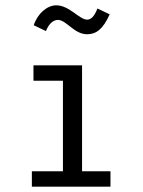

<svg xmlns="http://www.w3.org/2000/svg" viewBox="-20 -703 540 723"><path d="M347 -671C335 -641 323 -629 308 -629C279 -629 241 -683 192 -683C158 -683 122 -653 107 -608L153 -586C164 -614 181 -628 198 -628C230 -628 259 -574 308 -574C342 -574 368 -593 393 -649ZM100 0H396V-58H289V-457H106V-399H217V-58H100Z"/></svg>

Font: Inconsolata
Style: Regular
Weight: 400
Monospace: yes
Designer: Raph Levien, Cyreal, Brenton Simpson
Foundry: Raph Levien, Cyreal, Google
Version: Version 3.100